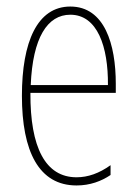

<svg xmlns="http://www.w3.org/2000/svg" viewBox="-20 -557 420 587"><path d="M195 -537C94 -537 47 -429 47 -264C47 -94 99 10 214 10C255 10 290 -3 318 -22V-52C283 -27 249 -15 214 -15C119 -15 72 -106 73 -273H334V-301C334 -421 300 -537 195 -537ZM195 -512C278 -512 311 -414 310 -297H74C80 -442 125 -512 195 -512Z"/></svg>

Font: Noto Sans Khmer UI ExtraCondensed Thin
Style: Regular
Weight: 100
Width: 2
Designer: Danh Hong and the Monotype Design Team
Foundry: Monotype Imaging Inc.
Version: Version 2.002